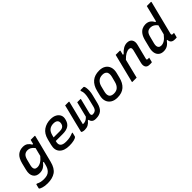

<svg xmlns="http://www.w3.org/2000/svg" viewBox="151 -1929 3313 3313"><g transform="rotate(-45 1807.0 -272.5)"><path d="M293 -545Q348 -545 383 -519.5Q418 -494 438 -455H455Q460 -475 465 -494.5Q470 -514 475 -534H570Q581 -534 578 -523Q556 -433 535.5 -353Q515 -273 494.5 -192.5Q474 -112 451 -22Q419 105 345 155Q271 205 154 205Q84 205 39 190Q-6 175 -16 164Q-19 159 -18 153Q-13 133 -8.5 115.5Q-4 98 2 76H19Q53 94 85.5 101Q118 108 162 108Q205 108 238 97.5Q271 87 294 64Q313 45 326.5 20.5Q340 -4 350 -41Q354 -58 358.5 -74.5Q363 -91 367 -107H349Q321 -67 279.5 -42Q238 -17 183 -17Q101 -17 65 -73.5Q29 -130 53 -226L83 -348Q110 -455 163 -500Q216 -545 293 -545ZM172 -135Q190 -117 225 -117Q268 -117 310 -142Q352 -167 396 -221Q405 -258 414.5 -295.5Q424 -333 435 -374Q404 -414 374.5 -430.5Q345 -447 309 -447Q264 -447 234.5 -421Q205 -395 189 -333L162 -226Q154 -192 157 -169.5Q160 -147 172 -135Z M967 -545Q1037 -545 1082 -519.5Q1127 -494 1145 -452.5Q1163 -411 1149 -361L1145 -345Q1126 -277 1075.5 -245.5Q1025 -214 939 -214H767L766 -209Q748 -143 778 -112Q807 -79 887 -79Q941 -79 979 -87.5Q1017 -96 1059 -113H1075Q1071 -94 1065.5 -74.5Q1060 -55 1055 -35Q1054 -31 1050 -27Q1034 -11 988 0Q942 11 878 11Q753 11 694.5 -51.5Q636 -114 663 -222L690 -330Q719 -443 793.5 -494Q868 -545 967 -545ZM951 -457Q893 -457 853 -426.5Q813 -396 795 -325L785 -284H939Q981 -284 1008.5 -301.5Q1036 -319 1045 -356Q1057 -406 1030 -433Q1019 -444 999.5 -450.5Q980 -457 951 -457Z M1502 -425H1577Q1588 -425 1585 -414Q1568 -346 1551 -278Q1534 -210 1517 -142Q1511 -118 1518 -102.5Q1525 -87 1544 -87H1551Q1583 -87 1608 -105Q1633 -123 1646 -174L1685 -332Q1699 -390 1700 -435Q1701 -480 1684 -517L1688 -534H1761Q1769 -534 1774 -529Q1784 -517 1788.5 -486Q1793 -455 1791 -412.5Q1789 -370 1776 -321L1737 -165Q1712 -69 1662.5 -32Q1613 5 1537 5H1525Q1479 5 1455 -17.5Q1431 -40 1425 -73H1410Q1379 -33 1342.5 -14Q1306 5 1261 5Q1233 5 1215 -0.5Q1197 -6 1191 -12Q1187 -16 1189 -24Q1204 -83 1215 -129.5Q1226 -176 1237 -219.5Q1248 -263 1261 -313.5Q1274 -364 1291 -432Q1296 -454 1303 -481Q1310 -508 1316 -534H1403Q1414 -534 1411 -523Q1389 -433 1367.5 -348Q1346 -263 1324 -175Q1319 -153 1313.5 -131Q1308 -109 1303 -89Q1307 -87 1319 -87Q1344 -87 1372.5 -99Q1401 -111 1431 -143Q1444 -195 1455 -239.5Q1466 -284 1477.5 -328.5Q1489 -373 1502 -425Z M2156 -545Q2227 -545 2274 -515Q2321 -485 2339.5 -430.5Q2358 -376 2341 -304L2318 -213Q2292 -104 2227 -46.5Q2162 11 2052 11Q1978 11 1929 -20Q1880 -51 1861.5 -105.5Q1843 -160 1861 -231L1883 -322Q1911 -432 1978 -488.5Q2045 -545 2156 -545ZM2143 -454Q2082 -454 2043.5 -420Q2005 -386 1989 -324L1963 -220Q1955 -188 1957 -158Q1959 -128 1978 -108Q1990 -96 2010.5 -89Q2031 -82 2059 -82Q2120 -82 2156.5 -116Q2193 -150 2209 -211L2236 -314Q2244 -346 2242 -377.5Q2240 -409 2220 -428Q2208 -440 2189.5 -447Q2171 -454 2143 -454Z M2549 -534H2649Q2661 -534 2657 -523Q2652 -504 2647.5 -484.5Q2643 -465 2638 -446H2656Q2697 -493 2742 -519Q2787 -545 2834 -545Q2900 -545 2928 -502Q2956 -459 2939 -392Q2922 -323 2905 -257.5Q2888 -192 2871 -122Q2865 -104 2873 -96Q2878 -91 2892 -91H2924Q2919 -71 2914 -51Q2909 -31 2904 -11Q2901 0 2890 0H2844Q2787 0 2767 -35.5Q2747 -71 2760 -126Q2777 -191 2791.5 -250.5Q2806 -310 2823 -376Q2831 -411 2819.5 -427.5Q2808 -444 2780 -444Q2744 -444 2703 -421.5Q2662 -399 2614 -349Q2592 -262 2570.5 -174.5Q2549 -87 2527 0H2426Q2414 0 2418 -11Q2444 -117 2471 -223Q2498 -329 2524 -435Q2532 -466 2538.5 -491.5Q2545 -517 2549 -534Z M3285 -545Q3338 -545 3374 -521Q3410 -497 3433 -450H3450Q3463 -501 3475.5 -552Q3488 -603 3501 -654Q3506 -676 3511.5 -697.5Q3517 -719 3525 -750H3622Q3634 -750 3631 -738Q3593 -585 3552.5 -426Q3512 -267 3477 -127Q3472 -105 3480 -97Q3486 -91 3499 -91H3530Q3526 -72 3520 -50.5Q3514 -29 3509 -9Q3508 0 3498 0H3458Q3412 0 3388 -22.5Q3364 -45 3363 -86H3348Q3314 -37 3274 -13.5Q3234 10 3181 10Q3126 10 3090.5 -17.5Q3055 -45 3044 -94Q3033 -143 3049 -208L3084 -348Q3102 -422 3132.5 -465Q3163 -508 3202 -526.5Q3241 -545 3285 -545ZM3170 -108Q3187 -90 3220 -90Q3261 -90 3300 -114Q3339 -138 3386 -198Q3397 -242 3408.5 -286Q3420 -330 3431 -374Q3406 -407 3375 -425.5Q3344 -444 3305 -444Q3262 -444 3234.5 -420.5Q3207 -397 3192 -339L3158 -208Q3140 -137 3170 -108Z"/></g></svg>

Font: Recursive Mn Lnr St Med
Style: Italic
Weight: 500
Italic angle: -15°
Monospace: yes
Version: Version 1.079;hotconv 1.0.112;makeotfexe 2.5.65598; ttfautoh